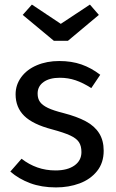

<svg xmlns="http://www.w3.org/2000/svg" viewBox="-20 -805 507 837"><path d="M238 -539Q292 -539 335 -524Q378 -509 417 -479L378 -421Q342 -444 309.5 -455Q277 -466 241 -466Q196 -466 170 -447.5Q144 -429 144 -397Q144 -375 154.5 -360.5Q165 -346 189 -334.5Q213 -323 257 -312Q315 -297 353.5 -276.5Q392 -256 412 -224.5Q432 -193 432 -148Q432 -95 403 -59Q374 -23 327 -5.5Q280 12 224 12Q161 12 111.5 -6.5Q62 -25 25 -57L74 -113Q106 -88 143 -75Q180 -62 222 -62Q274 -62 304.5 -83.5Q335 -105 335 -142Q335 -169 324 -185.5Q313 -202 286 -214.5Q259 -227 207 -241Q123 -263 85.5 -300Q48 -337 48 -394Q48 -435 72.5 -468.5Q97 -502 140.5 -520.5Q184 -539 238 -539ZM372 -785 411 -740 276 -627H215L79 -740L119 -785L245 -701Z"/></svg>

Font: Firava
Style: Regular
Weight: 400
Designer: Carrois Corporate & Edenspiekermann AG
Foundry: Greg Finn Gibson
Version: Version 5.000